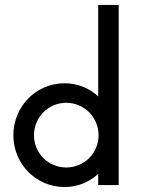

<svg xmlns="http://www.w3.org/2000/svg" viewBox="-20 -750 572 778"><path d="M377.9 -730V-359.4C342.3 -392.6 294.9 -412.6 241.2 -412.6C126.5 -412.6 34.2 -318.8 34.2 -202.1C34.2 -85.4 126.5 7.8 241.2 7.8C294.9 7.8 342.3 -12.2 377.9 -45.4V0H460.9V-730ZM248.5 -71.3C175.8 -71.3 117.7 -128.9 117.7 -202.1C117.7 -274.9 175.8 -333.5 248.5 -333.5C320.8 -333.5 379.4 -274.9 379.4 -202.1C379.4 -128.9 320.8 -71.3 248.5 -71.3Z"/></svg>

Font: Now Medium
Style: Regular
Weight: 500
Designer: Alfredo Marco Pradil
Foundry: Alfredo Marco Pradil
Version: Version 1.200;hotconv 1.0.109;makeotfexe 2.5.65596